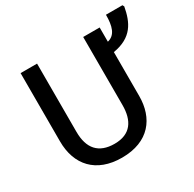

<svg xmlns="http://www.w3.org/2000/svg" viewBox="-166 -936 1132 1121"><g transform="rotate(-30 400.0 -375.0)"><path d="M614 -714H503V-255C503 -151 460 -82 351 -82C244 -82 192 -142 192 -254V-714H81V-254C81 -95 174 10 348 10C531 10 614 -104 614 -252V-548C745 -570 782 -650 800 -749L794 -760H683C683 -684 668 -631 614 -618Z"/></g></svg>

Font: Noto Sans Thai Medium
Style: Regular
Weight: 500
Designer: Monotype Design Team
Foundry: Monotype Imaging Inc.
Version: Version 1.901